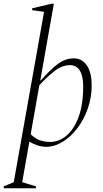

<svg xmlns="http://www.w3.org/2000/svg" viewBox="-44 -770 547 1020"><path d="M-24 230V220L29 198L190 -707L127 -716V-726L229 -750H242L170 -343H173Q226 -403 265 -431.5Q304 -460 348 -460Q391 -460 417 -423Q443 -386 443 -315Q443 -252 422.5 -193.5Q402 -135 367.5 -89.5Q333 -44 289.5 -17Q246 10 201 10Q179 10 155.5 2.5Q132 -5 112 -18L74 198L147 220V230ZM328 -424Q286 -424 245 -392Q204 -360 165 -317L119 -57Q145 -31 171.5 -23.5Q198 -16 223 -16Q270 -16 310 -50Q350 -84 374 -150Q398 -216 398 -311Q398 -366 380 -395Q362 -424 328 -424Z"/></svg>

Font: Spectral ExtraLight
Style: Italic
Weight: 275
Italic angle: -10°
Designer: Jean-Baptiste Levee
Foundry: Production Type
Version: Version 2.001